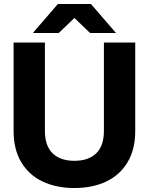

<svg xmlns="http://www.w3.org/2000/svg" viewBox="-20 -934 749 966"><path d="M48.4 -275V-720H206V-275Q206 -200.2 244.7 -162.6Q283.4 -125 354.4 -125Q425.4 -125 464.1 -162.6Q502.8 -200.2 502.8 -275V-720H660.4V-275Q660.4 -182.6 622 -118.1Q583.6 -53.6 514.6 -20.8Q445.6 12 354.4 12Q263.2 12 194.2 -20.8Q125.2 -53.6 86.8 -118.1Q48.4 -182.6 48.4 -275ZM437.4 -914 563.6 -768H433.2L354.4 -843.6L275.6 -768H145.2L271.4 -914Z"/></svg>

Font: Aspekta Variable
Style: Regular
Weight: 400
Designer: Ivo Dolenc
Version: Version 2.100